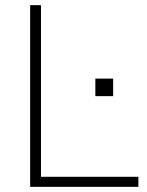

<svg xmlns="http://www.w3.org/2000/svg" viewBox="-20 -725 572 745"><path d="M97 0V-705H139V-39H517V0ZM350 -352V-420H419V-352Z"/></svg>

Font: Mulish ExtraLight ExtraLight
Style: Regular
Weight: 250
Version: Version 3.603